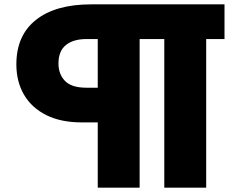

<svg xmlns="http://www.w3.org/2000/svg" viewBox="-20 -749 1102 880"><path d="M355 -188Q259 -188 192 -221.5Q125 -255 90 -315Q55 -375 55 -454Q55 -587 145 -658Q235 -729 397 -729H1009V-570H925V111H733V-570H620V111H428V-188ZM376 -347H428V-570H376Q316 -570 282 -542.5Q248 -515 248 -458Q248 -409 278 -378Q308 -347 376 -347Z"/></svg>

Font: BDO Grotesk Black
Style: Regular
Weight: 900
Designer: Deni Anggara
Foundry: Lokal Container
Version: Version 2.000